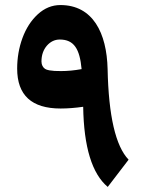

<svg xmlns="http://www.w3.org/2000/svg" viewBox="-20 -734 567 764"><path d="M223.1 -451.2C200.2 -451.2 191.9 -451.7 176.3 -454.1C168.5 -455.6 162.6 -457.5 159.2 -460C151.4 -465.3 145 -475.1 145 -489.3C145 -514.6 152.3 -535.6 166.5 -552.2C180.7 -568.4 197.8 -576.7 217.8 -576.7C274.9 -576.7 297.4 -538.6 304.7 -459C275.4 -453.6 248 -451.2 223.1 -451.2ZM220.2 -713.9C187 -713.9 157.2 -701.7 130.4 -677.2C103.5 -652.3 83.5 -621.1 69.3 -582.5C55.2 -543.9 48.3 -503.4 48.3 -460.9C48.3 -355 106 -302.2 221.2 -302.2C250 -302.2 280.3 -304.7 311 -309.1C313.5 -148.9 346.2 -42.5 408.7 9.8L491.7 -98.6C439.9 -152.8 412.1 -272.9 408.2 -459C404.8 -603 349.6 -713.9 220.2 -713.9Z"/></svg>

Font: Sahel
Style: Bold
Weight: 700
Foundry: Saber Rastikerdar (saber.rastikerdar@gmail.com)
Version: Version 3.4.0